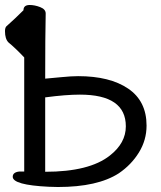

<svg xmlns="http://www.w3.org/2000/svg" viewBox="-21 -731 645 769"><path d="M211 18 174 17Q30 10 30 -23Q30 -41 56 -44H76V-501Q40 -539 13 -561Q-1 -575 -1 -606Q-1 -619 4 -625Q40 -657 73 -690Q73 -711 98 -711Q118 -711 140 -702.5Q162 -694 162 -677Q160 -588 160 -416Q185 -418 225 -422Q265 -426 292 -426Q419 -426 492.5 -376Q566 -326 566 -228Q566 -170 535.5 -120.5Q505 -71 455 -37Q370 18 211 18ZM160 -43Q337 -43 419 -108Q483 -158 483 -225Q483 -352 299 -352Q243 -352 160 -341Z"/></svg>

Font: LXGW WenKai TC
Style: Bold
Weight: 700
Designer: LXGW / Fontworks Inc.
Foundry: LXGW / Fontworks Inc.
Version: Version 1.330;April 28, 2024